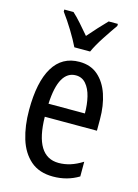

<svg xmlns="http://www.w3.org/2000/svg" viewBox="-118 -831 654 907"><g transform="rotate(15 209.0 -378.0)"><path d="M215 -546Q270 -546 306 -514.5Q342 -483 360 -429.5Q378 -376 378 -309V-253H123Q126 -59 242 -59Q271 -59 299.5 -68Q328 -77 358 -96V-24Q302 10 233 10Q165 10 123 -26.5Q81 -63 62 -125Q43 -187 43 -265Q43 -402 86.5 -474Q130 -546 215 -546ZM215 -480Q174 -480 151 -440Q128 -400 124 -317H302Q302 -361 293 -398Q284 -435 264.5 -457.5Q245 -480 215 -480ZM173 -606Q157 -639 132 -680Q107 -721 81 -756V-766H126Q145 -749 167.5 -723.5Q190 -698 212 -672Q238 -702 255.5 -721Q273 -740 298 -766H343V-756Q321 -725 293.5 -683Q266 -641 250 -606Z"/></g></svg>

Font: Noto Sans Thai ExtCond
Style: Regular
Weight: 400
Width: 2
Designer: Monotype Design Team
Foundry: Monotype Imaging Inc.
Version: Version 2.002; ttfautohint (v1.8.4.7-5d5b)